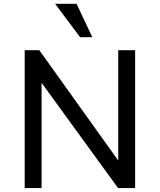

<svg xmlns="http://www.w3.org/2000/svg" viewBox="-20 -963 818 983"><path d="M106.4 -706.1H181.2L585.4 -141.1V-706.1H671.9V0H584.5L192.9 -539.1V0H106.4ZM372.1 -943.4 452.6 -772.5H390.1L262.2 -943.4Z"/></svg>

Font: Monda
Style: Regular
Weight: 400
Designer: Vernon Adams
Foundry: Vernon Adams
Version: Version 2.100; ttfautohint (v1.8.3)